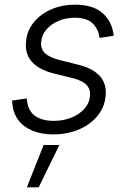

<svg xmlns="http://www.w3.org/2000/svg" viewBox="-20 -570 551 831"><path d="M211.4 11.7Q159.2 11.7 120.6 -4.2Q82 -20 59.6 -49.8Q37.1 -79.6 33.2 -122.6Q32.7 -126.5 32.7 -128.4Q32.7 -130.4 32.2 -134.8L96.2 -144Q98.6 -94.2 128.9 -70.6Q159.2 -46.9 212.4 -46.9Q255.4 -46.9 290 -61.3Q324.7 -75.7 346.2 -100.3Q367.7 -125 369.6 -155.8Q372.1 -184.1 354.2 -202.6Q336.4 -221.2 296.4 -231.4L211.4 -252.4Q146.5 -269 116.7 -304Q86.9 -338.9 92.8 -391.6Q97.2 -438.5 126.7 -474.1Q156.2 -509.8 202.6 -529.8Q249 -549.8 304.2 -549.8Q377.9 -549.8 418.5 -517.8Q459 -485.8 469.7 -431.2Q470.7 -427.2 471.2 -423.8Q471.7 -420.4 472.2 -415.5L411.1 -405.8Q405.8 -444.3 380.9 -468.8Q356 -493.2 303.2 -493.2Q264.6 -493.2 232.4 -479.2Q200.2 -465.3 180.4 -441.7Q160.6 -418 158.2 -388.2Q155.3 -358.4 175 -339.6Q194.8 -320.8 239.7 -309.6L320.3 -289.6Q384.3 -273.4 413.6 -239Q442.9 -204.6 437 -152.8Q433.6 -116.7 414.8 -86.4Q396 -56.2 365.5 -34.2Q335 -12.2 295.7 -0.2Q256.3 11.7 211.4 11.7ZM96.2 240.7 168.9 57.6H236.8L147.5 240.7Z"/></svg>

Font: Inter 16pt Light
Style: Italic
Weight: 300
Italic angle: -9.3988°
Version: Version 4.001;git-66647c0bb